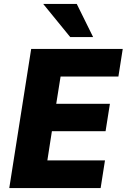

<svg xmlns="http://www.w3.org/2000/svg" viewBox="-20 -953 642 973"><path d="M27 0 138 -705H602L580 -565H287L265 -427H537L515 -288H243L220 -140H512L490 0ZM336 -765 199 -933H369L452 -765Z"/></svg>

Font: Nunito Sans 10pt SemiCondensed Black
Style: Italic
Weight: 900
Width: 4
Italic angle: -9°
Designer: Vernon Adams
Foundry: Vernon Adams
Version: Version 3.101;gftools[0.9.27]